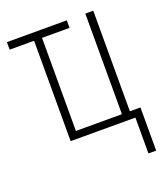

<svg xmlns="http://www.w3.org/2000/svg" viewBox="-131 -620 763 886"><g transform="rotate(-20 250.0 -177.0)"><path d="M445 176H483V-36H431V-530H392V-36H166V-493H301V-530H7V-493H127V0H445Z"/></g></svg>

Font: Noto Sans Mono ExtraCondensed ExtraLight
Style: Regular
Weight: 200
Width: 2
Designer: Monotype Design Team
Foundry: Monotype Imaging Inc.
Version: Version 2.014